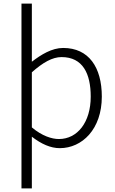

<svg xmlns="http://www.w3.org/2000/svg" viewBox="-20 -815 645 1073"><path d="M158 -411C220 -466 273 -496 324 -496C443 -496 487 -403 487 -275C487 -132 413 -38 309 -38C270 -38 215 -55 158 -103ZM100 238H158V-51C211 -10 263 13 314 13C439 13 549 -93 549 -275C549 -439 476 -547 333 -547C270 -547 210 -510 158 -470V-795H100Z"/></svg>

Font: Noto Sans T Chinese Light
Style: Regular
Weight: 300
Designer: Ryoko NISHIZUKA (kana & ideographs); Paul D. Hunt (Latin, Greek & Cyrillic); Wenlong ZHANG (bopomofo); Sandoll Communica
Foundry: Adobe Systems Incorporated
Version: Version 1.000;PS 1;hotconv 1.0.78;makeotf.lib2.5.61930